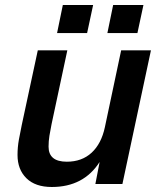

<svg xmlns="http://www.w3.org/2000/svg" viewBox="-20 -735 640 767"><path d="M187 12Q121 12 85.5 -23Q50 -58 50 -116Q50 -147 55.5 -177.5Q61 -208 67 -236L131 -534H249L186 -239Q181 -215 177.5 -193Q174 -171 174 -149Q174 -89 247 -89Q307 -89 346 -125Q385 -161 399 -227L464 -534H583L469 0H361L378 -88Q314 12 187 12ZM208 -603 231 -715H352L328 -603ZM409 -603 432 -715H553L529 -603Z"/></svg>

Font: Geist Mono SemiBold
Style: Italic
Weight: 600
Italic angle: -12°
Monospace: yes
Designer: Basement.studio, Andrés Briganti, Mateo Zaragoza
Foundry: Basement.studio, Vercel, Andrés Briganti, Guido Ferreyra, Mateo Zaragoza
Version: Version 1.500; ttfautohint (v1.8.4.7-5d5b)